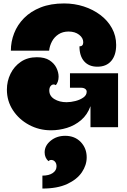

<svg xmlns="http://www.w3.org/2000/svg" viewBox="-20 -738 735 1114"><path d="M43 -444Q43 -496 62 -545Q81 -594 119.5 -633Q158 -672 216 -695Q274 -718 352 -718Q412 -718 466 -700.5Q520 -683 562.5 -651Q605 -619 629.5 -574.5Q654 -530 654 -477Q654 -418 625.5 -384.5Q597 -351 545 -351Q496 -351 468.5 -382Q441 -413 441 -469Q463 -469 463 -493Q463 -518 439 -536.5Q415 -555 378 -555Q344 -555 319.5 -539Q295 -523 281.5 -497.5Q268 -472 265 -444ZM366 -145Q391 -145 418 -152Q445 -159 464 -172.5Q483 -186 483 -206Q483 -216 474 -222.5Q465 -229 449 -229H386V-313H665V0H505V-122Q487 -72 450.5 -41Q414 -10 368.5 4Q323 18 276 18Q207 18 148.5 -13.5Q90 -45 55 -98.5Q20 -152 20 -218Q20 -267 41 -310Q62 -353 101 -379.5Q140 -406 194 -406Q240 -406 267.5 -388Q295 -370 307.5 -344Q320 -318 320 -293Q320 -277 315.5 -264.5Q311 -252 304 -244Q297 -248 292 -248Q281 -248 273.5 -238.5Q266 -229 266 -213Q266 -181 295.5 -163Q325 -145 366 -145ZM226 281Q264 281 286 266Q308 251 308 227Q308 210 299 200Q290 190 277 190Q268 190 261 197Q239 177 239 146Q239 107 274 78.5Q309 50 358 50Q414 50 448.5 86Q483 122 483 175Q483 220 455 261.5Q427 303 370 329.5Q313 356 226 356Z"/></svg>

Font: Exile
Style: Regular
Weight: 400
Designer: Bartłomiej Rózga @rozgatype
Version: Version 1.000; ttfautohint (v1.8.4.7-5d5b)